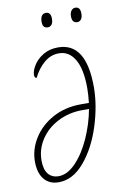

<svg xmlns="http://www.w3.org/2000/svg" viewBox="-82 -745 512 803"><g transform="rotate(-10 174.0 -343.5)"><path d="M18 -92Q18 -144 47.5 -191Q77 -238 129.5 -266.5Q182 -295 249 -295H283Q287 -329 287 -357Q287 -438 262.5 -479.5Q238 -521 195 -521Q160 -521 132 -497Q104 -473 86 -436Q82 -436 79.5 -440Q77 -444 77 -450Q77 -467 91 -490Q105 -513 132 -529.5Q159 -546 196 -546Q315 -546 315 -357Q315 -279 287.5 -192.5Q260 -106 211 -48Q162 10 102 10Q62 10 40 -17Q18 -44 18 -92ZM279 -270H251Q194 -270 147 -246Q100 -222 73 -181Q46 -140 46 -92Q46 -53 62 -34Q78 -15 106 -15Q143 -15 179 -52.5Q215 -90 241.5 -149.5Q268 -209 279 -270ZM147 -664Q147 -679 153 -688Q159 -697 171 -697Q192 -697 192 -669Q192 -652 185.5 -644Q179 -636 169 -636Q158 -636 152.5 -642.5Q147 -649 147 -664ZM272 -664Q272 -679 278.5 -688Q285 -697 296 -697Q317 -697 317 -669Q317 -652 310.5 -644Q304 -636 294 -636Q272 -636 272 -664Z"/></g></svg>

Font: Noto Serif CondThin
Style: Italic
Weight: 250
Width: 3
Italic angle: -12°
Designer: Monotype Design Team
Foundry: Monotype Imaging Inc.
Version: Version 1.001